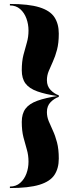

<svg xmlns="http://www.w3.org/2000/svg" viewBox="-20 -800 372 970"><path d="M277 -313.5Q210 -323.5 168.8 -338.2Q127.5 -353 108.8 -378.2Q90 -403.5 90 -445Q90 -490 98.5 -522.8Q107 -555.5 115.5 -584.2Q124 -613 124 -646Q124 -677.5 113.5 -706.5Q103 -735.5 82 -754Q61 -772.5 30 -772.5V-780Q125 -780 179 -763.2Q233 -746.5 255 -713Q277 -679.5 277 -630Q277 -582.5 268 -548.5Q259 -514.5 247 -488.5Q235 -462.5 226 -440.5Q217 -418.5 217 -395Q217 -364.5 235.8 -345.2Q254.5 -326 277 -318.5ZM30 150V142.5Q61 142.5 82 124Q103 105.5 113.5 77Q124 48.5 124 17Q124 -16 115.5 -44.8Q107 -73.5 98.5 -106.2Q90 -139 90 -184Q90 -225.5 108.8 -250.8Q127.5 -276 168.8 -291Q210 -306 277 -316V-310.5Q254.5 -303 235.8 -284Q217 -265 217 -234Q217 -210.5 226 -188.2Q235 -166 247 -140.5Q259 -115 268 -80.8Q277 -46.5 277 1Q277 50.5 255 83.8Q233 117 179 133.5Q125 150 30 150Z"/></svg>

Font: Bodoni Moda 28pt
Style: Bold
Weight: 700
Designer: Owen Earl
Foundry: indestructible type
Version: Version 2.005